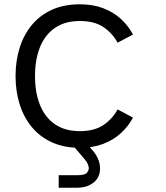

<svg xmlns="http://www.w3.org/2000/svg" viewBox="-20 -671 766 885"><path d="M250.5 136.6V194.2H336.7Q381.2 194.2 411.2 170.6Q441.1 147 441.1 105.3Q441.1 83.4 432.3 62.4Q423.4 41.5 407.7 23.2L356.4 -36.9L319 2.9L370.2 63Q380.9 75.3 385.1 86.5Q389.3 97.8 389.3 105.3Q389.3 114.4 380.4 125.5Q371.5 136.6 336.7 136.6ZM522.2 -166.7Q496.6 -120.8 455.1 -93.6Q413.6 -66.5 348.3 -66.5Q280.1 -66.5 234 -97.8Q187.9 -129.2 164.7 -186.2Q141.4 -243.3 141.4 -320.5Q141.4 -397.8 164.7 -454.7Q187.9 -511.5 234 -542.9Q280.1 -574.2 348.3 -574.2Q413.6 -574.2 455.1 -547.2Q496.6 -520.2 522.2 -474.3L593 -511.9Q571.5 -552.2 537.3 -583.6Q503.1 -615.1 455.9 -633.1Q408.7 -651.2 348 -651.2Q275.1 -651.2 219.6 -626.1Q164.2 -601 126.8 -555.9Q89.4 -510.8 70.6 -450.6Q51.7 -390.4 51.7 -320.5Q51.7 -250.5 70.6 -190.4Q89.4 -130.2 126.8 -85.1Q164.2 -40 219.6 -14.9Q275.1 10.3 348 10.3Q408.7 10.3 455.9 -7.8Q503.1 -25.9 537.3 -57.3Q571.5 -88.7 593 -128.8Z"/></svg>

Font: Estedad-VF-FD Black
Style: Regular
Weight: 900
Designer: Amin Abedi
Version: Version 4.000